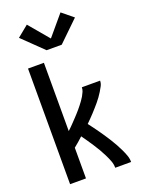

<svg xmlns="http://www.w3.org/2000/svg" viewBox="-179 -1065 858 1147"><g transform="rotate(-20 250.0 -492.0)"><path d="M60 0V-735H161V-301Q171 -310 181 -320Q191 -330 200.5 -340Q210 -350 219.5 -360Q229 -370 238.5 -380.5Q248 -391 257 -401.5Q266 -412 274.5 -423Q283 -434 291 -445Q299 -456 306 -468Q313 -480 318.5 -493Q324 -506 324 -520H440Q440 -503 432 -487.5Q424 -472 415 -457.5Q406 -443 396 -429Q386 -415 375 -402Q364 -389 352.5 -376Q341 -363 329.5 -350.5Q318 -338 306 -326Q294 -314 282 -302Q295 -285 308 -267.5Q321 -250 333.5 -232Q346 -214 358 -196Q370 -178 381.5 -159.5Q393 -141 403.5 -122Q414 -103 423.5 -83Q433 -63 440.5 -42.5Q448 -22 448 0H347Q347 -23 338.5 -45Q330 -67 319.5 -88Q309 -109 297.5 -129Q286 -149 273 -168.5Q260 -188 247 -207.5Q234 -227 220 -246Q206 -233 191 -220Q176 -207 161 -195V0ZM298 -800H202L72 -926L143 -984L250 -857L357 -984L428 -926Z"/></g></svg>

Font: Zed Mono Semibold
Style: Regular
Weight: 600
Monospace: yes
Designer: Belleve Invis
Foundry: Belleve Invis
Version: Version 1.0.0; ttfautohint (v1.8.4)